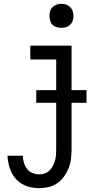

<svg xmlns="http://www.w3.org/2000/svg" viewBox="-20 -768 540 1001"><path d="M185 213Q210 213 234.5 207Q259 201 279.5 186.5Q300 172 314.5 151.5Q329 131 338 108Q347 85 350 60Q353 35 353 10V-530H138V-458H273V10Q273 25 272 39.5Q271 54 267 68.5Q263 83 256 96.5Q249 110 238.5 120.5Q228 131 214 136Q200 141 185 141Q167 141 149.5 134Q132 127 121 112.5Q110 98 104.5 80Q99 62 99 44H19Q20 66 25 88Q30 110 39.5 130Q49 150 64.5 166.5Q80 183 99.5 193.5Q119 204 141 208.5Q163 213 185 213ZM300 -623Q313 -623 325 -626.5Q337 -630 346 -639Q355 -648 359 -660.5Q363 -673 363 -685Q363 -698 359 -710Q355 -722 346 -731Q337 -740 325 -744Q313 -748 300 -748Q288 -748 275.5 -744Q263 -740 254 -731Q245 -722 241.5 -710Q238 -698 238 -685Q238 -673 241.5 -660.5Q245 -648 254 -639Q263 -630 275.5 -626.5Q288 -623 300 -623ZM431 -232V-298H169V-232Z"/></svg>

Font: Iosevka SS09
Style: Regular
Weight: 400
Monospace: yes
Designer: Belleve Invis
Foundry: Belleve Invis
Version: Version 5.2.1; ttfautohint (v1.8.3)